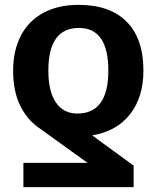

<svg xmlns="http://www.w3.org/2000/svg" viewBox="-20 -558 640 785"><path d="M566.4 -269.5Q566.4 -161.1 512 -91.3Q457.5 -21.5 356.9 -4.4L526.4 119.1V207H75.7V107.9H337.9L135.3 -38.1Q88.4 -71.8 61 -129.4Q33.7 -187 33.7 -269.5Q33.7 -351.1 65.2 -411.9Q96.7 -472.7 157.2 -505.4Q217.8 -538.1 300.8 -538.1Q429.7 -538.1 498 -469Q566.4 -399.9 566.4 -269.5ZM422.9 -269.5Q422.9 -443.8 302.7 -443.8Q177.7 -443.8 177.7 -269.5Q177.7 -183.6 208.7 -138.7Q239.7 -93.8 296.4 -93.8Q422.9 -93.8 422.9 -269.5Z"/></svg>

Font: Liberation Mono
Style: Bold
Weight: 700
Monospace: yes
Designer: Steve Matteson
Foundry: Ascender Corporation
Version: Version 2.1.5